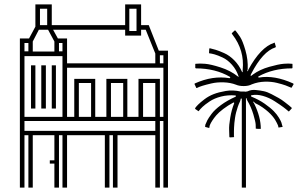

<svg xmlns="http://www.w3.org/2000/svg" viewBox="-20 -656 1410 879"><path d="M122 -159V-357H142V-159ZM71 203V-480H113L142 -534V-636H217V-541H553V-636H626V-541H661L707 -424H749V203H728V-102H712V203H691V-37H518V203H497V-37H481V203H460V-37H287V203H266V-37H250V203H229V93H208V78H229V-37H130V203H110V-37H92V203ZM92 -57H691V-102H92ZM92 -121H266V-399H92ZM92 -421H110V-459H92ZM130 -420H229V-466L200 -520H158L130 -466ZM163 -541H196V-616H163ZM169 -159V-357H190V-159ZM217 -159V-357H236V-159ZM223 -520 245 -480H287V-366H691V-411L647 -520H626V-493H553V-520ZM250 -421H266V-459H250ZM287 -121H320V-295H416V-121H467V-295H563V-121H614V-295H712V-121H728V-346H287ZM341 -121H397V-276H341ZM488 -121H544V-276H488ZM572 -514H605V-616H572ZM635 -121H691V-276H635ZM712 -366H728V-403H712ZM871 -270Q869 -271 872 -274Q954 -311 1031 -298Q1033 -300 1034 -300Q1034 -303 1033 -304Q966 -343 877 -343Q877 -343 874 -345V-363Q874 -364 877 -364Q893 -366 918.5 -364Q944 -362 989.5 -347.5Q1035 -333 1069 -306Q1070 -304 1072 -304V-307Q1062 -337 1042 -359.5Q1022 -382 999.5 -392.5Q977 -403 962.5 -407Q948 -411 938 -412Q937 -412 937 -415L938 -432Q938 -435 941 -435Q954 -432 967.5 -428Q981 -424 1006 -413Q1031 -402 1053 -379.5Q1075 -357 1088 -327L1090 -325L1091 -327V-336Q1100 -426 1044 -498Q1042 -500 1042 -501Q1040 -503 1042 -505L1054 -516Q1056 -518 1058 -516Q1068 -504 1079.5 -486.5Q1091 -469 1103.5 -426Q1116 -383 1114 -339L1112 -331L1114 -330Q1115 -330 1115 -331L1117 -337Q1173 -440 1235 -460Q1238 -463 1238 -459L1243 -442Q1243 -441 1241 -439Q1183 -421 1130 -318Q1127 -312 1127 -310L1129 -309L1132 -310Q1135 -313 1138 -315Q1170 -338 1212.5 -350Q1255 -362 1278.5 -364Q1302 -366 1316 -364Q1319 -364 1319 -363V-345Q1318 -343 1316 -343Q1230 -343 1163 -306Q1162 -304 1162 -303Q1163 -301 1166 -301Q1236 -313 1322 -274Q1324 -273 1324 -270L1315 -255Q1313 -253 1312 -255Q1301 -260 1287.5 -265Q1274 -270 1248 -276.5Q1222 -283 1191.5 -282Q1161 -281 1133 -270Q1118 -262 1096 -262Q1075 -262 1061 -268Q1035 -278 1004 -279Q973 -280 947.5 -274Q922 -268 906 -263Q890 -258 881 -253Q878 -253 878 -255ZM874 -157Q872 -160 874 -162Q878 -168 887.5 -177.5Q897 -187 916 -201.5Q935 -216 958 -225Q981 -234 1013.5 -239.5Q1046 -245 1082 -237H1093H1099Q1104 -235 1114 -238Q1130 -246 1150.5 -244Q1171 -242 1187.5 -238.5Q1204 -235 1223 -225Q1242 -215 1255.5 -207.5Q1269 -200 1283 -189Q1297 -178 1303.5 -173Q1310 -168 1315 -163Q1317 -161 1315 -159L1304 -147Q1302 -144 1300 -147Q1290 -156 1276.5 -166Q1263 -176 1237.5 -192.5Q1212 -209 1183.5 -217Q1155 -225 1132 -220Q1131 -220 1130.5 -219.5Q1130 -219 1129 -219Q1129 -216 1130 -214Q1165 -200 1192 -181Q1219 -162 1233.5 -147Q1248 -132 1257 -117Q1266 -102 1268.5 -94.5Q1271 -87 1271 -85L1274 -75L1255 -72L1253 -81Q1253 -81 1251.5 -84.5Q1250 -88 1247 -94Q1244 -100 1239.5 -107.5Q1235 -115 1227 -124.5Q1219 -134 1208.5 -143.5Q1198 -153 1182.5 -164Q1167 -175 1148 -184Q1144 -189 1141 -190Q1141 -191 1140 -191Q1139 -191 1139 -190Q1138 -190 1138 -189.5Q1138 -189 1139 -189L1144 -181Q1174 -120 1174 -66H1162L1151 -67Q1151 -74 1150.5 -86Q1150 -98 1140 -132Q1130 -166 1112 -196Q1109 -202 1109 -205L1108 -207Q1106 -207 1106 -205V203H1087V-204L1085 -205Q1084 -205 1083.5 -204.5Q1083 -204 1082 -204Q1082 -201 1079 -192Q1073 -180 1068.5 -166.5Q1064 -153 1061 -141.5Q1058 -130 1056 -116.5Q1054 -103 1053 -93Q1052 -83 1051.5 -71.5Q1051 -60 1051 -54Q1051 -48 1051 -39.5Q1051 -31 1051 -31Q1054 -28 1049 -28L1033 -27Q1030 -27 1030 -30Q1030 -42 1029 -61.5Q1028 -81 1034 -117Q1040 -153 1052 -183V-186L1049 -187Q1023 -173 1002 -157Q981 -141 970 -128Q959 -115 952 -104Q945 -93 942.5 -87Q940 -81 940 -81L938 -70L919 -75L920 -85Q920 -85 921 -87Q924 -95 929 -105Q934 -115 948.5 -134.5Q963 -154 991.5 -175Q1020 -196 1058 -213Q1060 -214 1060 -216Q1060 -219 1058 -219Q1023 -222 992 -214Q961 -206 939.5 -191.5Q918 -177 907.5 -167Q897 -157 890 -148Q890 -145 887 -148Z"/></svg>

Font: Teller
Style: Regular
Weight: 400
Version: Version 3.020;FEAKit 1.0